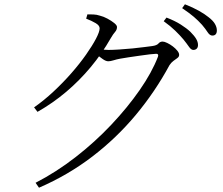

<svg xmlns="http://www.w3.org/2000/svg" viewBox="-20 -819 1040 896"><path d="M882 -586Q872 -586 862 -600.5Q852 -615 836 -635Q820 -654 798 -675.5Q776 -697 744 -720L757 -737Q796 -722 823.5 -704.5Q851 -687 868 -671Q887 -652 895.5 -637.5Q904 -623 904 -609Q904 -598 898 -592Q892 -586 882 -586ZM146 34Q243 -16 333 -86Q423 -156 499 -236.5Q575 -317 632 -399Q689 -481 717 -554Q722 -568 709 -568Q701 -568 679.5 -565.5Q658 -563 631 -559Q604 -555 579.5 -551.5Q555 -548 540 -545Q524 -542 509.5 -537.5Q495 -533 485 -533Q474 -533 458.5 -544Q443 -555 426 -568L440 -590Q455 -588 466.5 -587Q478 -586 487 -586Q506 -586 536.5 -588Q567 -590 598.5 -593Q630 -596 655 -599.5Q680 -603 690 -604Q712 -607 719.5 -616Q727 -625 739 -625Q747 -625 760.5 -618.5Q774 -612 786.5 -602.5Q799 -593 807.5 -582.5Q816 -572 816 -563Q816 -554 807.5 -548Q799 -542 789 -534.5Q779 -527 771 -515Q704 -391 614 -283Q524 -175 411 -88.5Q298 -2 162 57ZM139 -318Q185 -350 230 -392Q275 -434 313.5 -478Q352 -522 381.5 -564Q411 -606 428 -638.5Q445 -671 445 -687Q445 -700 426.5 -711Q408 -722 382 -732L388 -752Q401 -752 416 -751.5Q431 -751 446 -746Q463 -742 481.5 -732Q500 -722 513 -711.5Q526 -701 526 -693Q526 -680 517 -670Q508 -660 497 -641Q456 -569 403.5 -506Q351 -443 289 -390.5Q227 -338 155 -297ZM971 -653Q959 -653 949 -668.5Q939 -684 923 -703Q905 -723 884.5 -740.5Q864 -758 830 -781L843 -799Q881 -784 908.5 -768.5Q936 -753 953 -739Q974 -723 983 -707.5Q992 -692 992 -677Q992 -665 986.5 -659Q981 -653 971 -653Z"/></svg>

Font: Noto Serif HK ExtraLight Light
Style: Regular
Weight: 300
Version: Version 2.002-H1;hotconv 1.1.0;makeotfexe 2.6.0